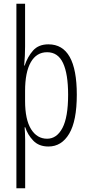

<svg xmlns="http://www.w3.org/2000/svg" viewBox="-20 -780 478 1035"><path d="M394 -269.5Q394 -128.4 353 -59.3Q312 9.8 241.2 9.8Q189.5 9.8 159.2 -22Q128.9 -53.7 116.2 -93.8H112.8Q113.8 -80.6 114.7 -62Q115.7 -43.5 115.7 -22.9V234.9H68.4V-759.8H115.2V-529.3Q115.2 -506.3 114 -479.5Q112.8 -452.6 110.4 -426.3H112.8Q128.9 -474.6 158.4 -507.8Q188 -541 241.2 -541Q394 -541 394 -269.5ZM347.2 -269Q347.2 -381.8 319.8 -440.2Q292.5 -498.5 233.9 -498.5Q176.8 -498.5 146 -444.6Q115.2 -390.6 115.2 -289.6V-236.3Q115.2 -135.3 147.5 -83.7Q179.7 -32.2 233.9 -32.2Q286.1 -32.2 316.7 -90.3Q347.2 -148.4 347.2 -269Z"/></svg>

Font: Open Sans Condensed Light
Style: Regular
Weight: 300
Width: 3
Designer: Monotype Design Team
Foundry: Monotype Imaging Inc.
Version: Version 3.003; ttfautohint (v1.8.4)